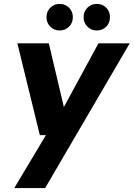

<svg xmlns="http://www.w3.org/2000/svg" viewBox="-20 -743 684 983"><path d="M53 220 215 -51H184L69 -521H230L307 -195L484 -521H644L211 220ZM285 -587Q257 -587 237.5 -606.5Q218 -626 218 -655Q218 -684 237.5 -703.5Q257 -723 285 -723Q314 -723 333.5 -703.5Q353 -684 353 -655Q353 -626 333.5 -606.5Q314 -587 285 -587ZM475 -587Q447 -587 427.5 -606.5Q408 -626 408 -655Q408 -684 427.5 -703.5Q447 -723 475 -723Q505 -723 524 -703.5Q543 -684 543 -655Q543 -626 524 -606.5Q505 -587 475 -587Z"/></svg>

Font: DM Sans 10pt Black
Style: Italic
Weight: 900
Italic angle: -10°
Version: Version 4.004;gftools[0.9.30]